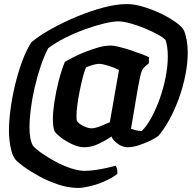

<svg xmlns="http://www.w3.org/2000/svg" viewBox="-20 -724 952 944"><path d="M365 200Q316 200 265.5 183Q215 166 170.5 141.5Q126 117 95 94Q64 71 54 58Q43 43 36.5 19Q30 -5 27 -31.5Q24 -58 24 -79Q24 -129 32 -188.5Q40 -248 54.5 -308Q69 -368 89 -422.5Q109 -477 134 -516Q172 -548 231 -581Q290 -614 357 -642Q424 -670 488.5 -687Q553 -704 604 -704Q640 -704 685 -690.5Q730 -677 772.5 -656.5Q815 -636 846 -613.5Q877 -591 885 -573Q894 -551 898.5 -523.5Q903 -496 903 -465Q903 -415 892 -358Q881 -301 861 -244.5Q841 -188 814.5 -139Q788 -90 759 -56Q748 -47 721 -33.5Q694 -20 663 -10Q632 0 608 0Q581 0 557.5 -18Q534 -36 528 -53Q501 -34 465.5 -17Q430 0 395 0Q366 0 333.5 -15.5Q301 -31 277 -50Q253 -69 248 -80Q244 -87 242 -104Q240 -121 240 -140Q240 -173 247.5 -223Q255 -273 268.5 -326Q282 -379 299 -420Q314 -429 340.5 -442.5Q367 -456 399.5 -469Q432 -482 464.5 -491Q497 -500 525 -500Q538 -500 563.5 -494Q589 -488 618 -478.5Q647 -469 672.5 -459.5Q698 -450 712 -443V-413Q695 -400 686 -389.5Q677 -379 672 -359Q667 -339 659 -297L624 -91Q635 -87 648 -83.5Q661 -80 677 -80Q701 -103 724 -145Q747 -187 765.5 -239Q784 -291 794.5 -345Q805 -399 805 -446Q805 -495 794 -527Q784 -539 755.5 -554.5Q727 -570 691 -585Q655 -600 620 -609.5Q585 -619 561 -619Q536 -619 493.5 -609Q451 -599 401 -581Q351 -563 302.5 -539Q254 -515 217 -487Q197 -449 180 -398.5Q163 -348 150.5 -294Q138 -240 131.5 -189Q125 -138 125 -97Q125 -71 128.5 -49Q132 -27 141 -9Q154 7 183.5 28Q213 49 251 69.5Q289 90 327.5 103Q366 116 396 116Q419 116 447.5 112Q476 108 503 102Q530 96 549 91Q553 98 555.5 107Q558 116 557 131Q528 153 491.5 168.5Q455 184 420.5 192Q386 200 365 200ZM429 -93Q447 -93 474.5 -104Q502 -115 520 -123L565 -380Q544 -391 514 -400.5Q484 -410 467 -410Q454 -410 435.5 -404.5Q417 -399 403 -393Q395 -375 387 -343.5Q379 -312 371.5 -275.5Q364 -239 360 -206Q356 -173 356 -153Q356 -142 357 -132Q362 -122 375 -113Q388 -104 403.5 -98.5Q419 -93 429 -93Z"/></svg>

Font: Texturina 72pt 72pt ExtraBold
Style: Italic
Weight: 800
Italic angle: -11°
Designer: Guillermo Torres Carreño
Foundry: Omnibus-Type
Version: Version 1.002; ttfautohint (v1.8.3)